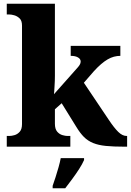

<svg xmlns="http://www.w3.org/2000/svg" viewBox="-20 -780 697 1021"><path d="M16 0V-57H30Q42 -57 57.5 -61.5Q73 -66 85 -79.5Q97 -93 97 -120V-644Q97 -670 84.5 -682Q72 -694 56.5 -698.5Q41 -703 30 -703H16V-760H272V-378Q272 -365 271.5 -350Q271 -335 270 -321Q269 -307 268.5 -295.5Q268 -284 267 -279L393 -421Q400 -429 403.5 -435Q407 -441 408 -445.5Q409 -450 409 -453Q409 -466 395 -474.5Q381 -483 356 -483V-536H620V-483Q603 -483 586 -478.5Q569 -474 552 -464Q535 -454 517 -438.5Q499 -423 479 -401L426 -340L559 -142Q587 -100 609 -78.5Q631 -57 653 -57H656V0H642Q583 0 543 -4Q503 -8 475 -19.5Q447 -31 426.5 -51.5Q406 -72 386 -105L308 -231L272 -199V-122Q272 -94 284 -80Q296 -66 312 -61.5Q328 -57 338 -57H354V0ZM260 208Q267 188 275.5 162Q284 136 291.5 109Q299 82 303 61H427V71Q418 92 401 118.5Q384 145 364 172Q344 199 327 221H260Z"/></svg>

Font: Noto Serif Ethiopic ExtraBold
Style: Regular
Weight: 800
Version: Version 2.102